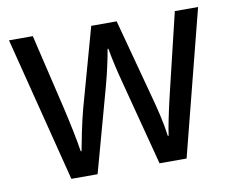

<svg xmlns="http://www.w3.org/2000/svg" viewBox="-64 -619 848 699"><g transform="rotate(-10 360.0 -269.0)"><path d="M391 -311Q381 -348 373 -384Q365 -420 361 -444H358Q354 -419 346 -383Q338 -347 328 -310L243 -1H146L10 -537H98L164 -258Q174 -215 183 -171Q192 -127 197 -94H200Q205 -122 214 -165Q223 -208 233 -246L314 -537H408L486 -246Q495 -214 504.5 -173Q514 -132 519 -94H522Q525 -117 533 -156Q541 -195 551 -237L623 -537H709L572 -1H472Z"/></g></svg>

Font: Noto Sans Gurmukhi SemiCondensed
Style: Regular
Weight: 400
Width: 4
Designer: Jelle Bosma - Monotype Design Team
Foundry: Monotype Imaging Inc.
Version: Version 2.004; ttfautohint (v1.8.4.7-5d5b)